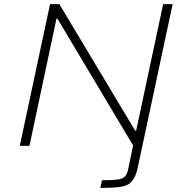

<svg xmlns="http://www.w3.org/2000/svg" viewBox="-20 -708 898 932"><path d="M467 204 475 167Q526 167 551.5 163.5Q577 160 587.5 147.5Q598 135 603 110L626 -2L259 -617H254L123 0H76L223 -688H268L636 -74H641L772 -688H818L650 99Q644 130 634.5 149.5Q625 169 611.5 180.5Q598 192 578 196.5Q558 201 530.5 202.5Q503 204 467 204Z"/></svg>

Font: Saira Expanded ExtraLight
Style: Italic
Weight: 250
Width: 7
Italic angle: -12°
Designer: Hector Gatti with collaboration of the Omnibus-Type team
Foundry: Omnibus-Type
Version: Version 1.101